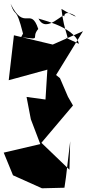

<svg xmlns="http://www.w3.org/2000/svg" viewBox="-57 -956 467 1034"><path d="M298 0 321 -195 317 -42 166 -187 336 -388 309 -435 266 -535 245 -552 390 -788 227 -716 18 -766 -10 -524 198 -581 188 -420 86 -434 109 -314 160 -180 -37 -134 13 -12 169 58 290 55ZM66 -755C171 -741 107 -751 149 -800C108 -924 75 -783 0 -936C28 -852 27 -933 67 -775C18 -678 -20 -688 100 -724ZM293 -755C328 -729 287 -781 274 -908C438 -809 286 -932 289 -864C292 -903 192 -767 150 -857C129 -857 344 -819 368 -720Z"/></svg>

Font: Asimov Silicon
Style: Regular
Weight: 400
Designer: Google
Version: Version 2.000980; 2014